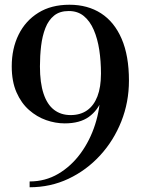

<svg xmlns="http://www.w3.org/2000/svg" viewBox="-20 -780 614 810"><path d="M105 10V-14.5Q171 -14.5 225.5 -46.5Q280 -78.5 319.8 -132.8Q359.5 -187 381.2 -254.5Q403 -322 403 -392.5L406 -469.5Q406 -522 398.8 -569.5Q391.5 -617 375.5 -654Q359.5 -691 333.8 -712.2Q308 -733.5 270 -733.5Q232 -733.5 208.2 -714.2Q184.5 -695 171.5 -661.8Q158.5 -628.5 153.5 -586.8Q148.5 -545 148.5 -500Q148.5 -430.5 163.8 -384.8Q179 -339 208 -316.8Q237 -294.5 278 -294.5Q319 -294.5 347.5 -314.5Q376 -334.5 391 -373.5Q406 -412.5 406 -469.5H428Q428 -410 410.8 -362.5Q393.5 -315 355.2 -287.2Q317 -259.5 253 -259.5Q214 -259.5 174.8 -273.2Q135.5 -287 102.5 -316Q69.5 -345 49.5 -390.8Q29.5 -436.5 29.5 -500Q29.5 -575 58.5 -633.8Q87.5 -692.5 141.8 -726.2Q196 -760 273 -760Q350 -760 406.2 -723.8Q462.5 -687.5 493.2 -616.2Q524 -545 524 -440Q524 -349 491.8 -267.8Q459.5 -186.5 402 -124Q344.5 -61.5 268.8 -25.8Q193 10 105 10Z"/></svg>

Font: Bodoni Moda 9pt Medium
Style: Regular
Weight: 500
Designer: Owen Earl
Foundry: indestructible type
Version: Version 2.005